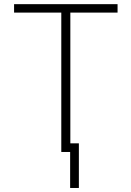

<svg xmlns="http://www.w3.org/2000/svg" viewBox="-20 -748 647 945"><path d="M49.3 -686V-727.5H558.6V-686H326.2V0H281.7V-686ZM368.2 -42.5V177.2H325.2V-42.5Z"/></svg>

Font: Inter Tight ExtraLight
Style: Regular
Weight: 250
Designer: Rasmus Andersson
Foundry: rsms
Version: Version 3.004